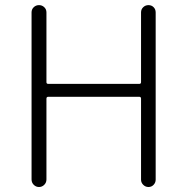

<svg xmlns="http://www.w3.org/2000/svg" viewBox="-20 -749 750 769"><path d="M106.4 -30.3V-699.2Q106.4 -711.9 115.2 -720.2Q124 -728.5 136.2 -728.5Q148.4 -728.5 157.2 -720.2Q166 -711.9 166 -699.2V-419.9Q166 -413.1 172.9 -413.1H538.1Q544.9 -413.1 544.9 -419.9V-699.2Q544.9 -711.9 553.7 -720.2Q562.5 -728.5 574.7 -728.5Q586.9 -728.5 595.2 -720.2Q603.5 -711.9 603.5 -699.2V-29.3Q603.5 -17.6 595.2 -8.8Q586.9 0 574.7 0Q562.5 0 553.7 -8.8Q544.9 -17.6 544.9 -29.3V-353.5Q544.9 -361.3 538.1 -361.3H172.9Q166 -361.3 166 -353.5V-30.3Q166 -17.6 157.2 -8.8Q148.4 0 136.2 0Q124 0 115.2 -8.8Q106.4 -17.6 106.4 -30.3Z"/></svg>

Font: Gen Jyuu Gothic Light
Style: Regular
Weight: 200
Designer: [Source Han Sans]
Ryoko NISHIZUKA  (kana & ideographs); Paul D. Hunt (Latin, Greek & Cyrillic); Wenlong ZHANG  (bopomofo
Version: Version 1.002.20150607